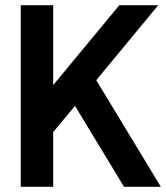

<svg xmlns="http://www.w3.org/2000/svg" viewBox="-20 -720 640 740"><path d="M185 -700H60V0H185V-211L269 -312L458 0H600L351 -411L590 -700H440L185 -392Z"/></svg>

Font: CommitMono
Style: 700Regular
Weight: 700
Monospace: yes
Designer: Eigil Nikolajsen
Foundry: Eigil Nikolajsen
Version: Version 1.143